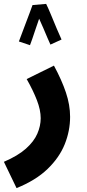

<svg xmlns="http://www.w3.org/2000/svg" viewBox="-56 -736 445 986"><path d="M29 230 -36 95Q36 64 77 27.5Q118 -9 135.5 -49Q153 -89 153 -129Q153 -171 133.5 -221.5Q114 -272 81 -330L221 -399Q261 -325 282.5 -261Q304 -197 304 -136Q304 -64 276.5 4.5Q249 73 188.5 131.5Q128 190 29 230ZM181 -716Q191 -696 205.5 -661Q220 -626 235 -590Q250 -554 260 -533L203 -507Q197 -519 187.5 -542Q178 -565 166.5 -591.5Q155 -618 145 -640Q136 -614 126.5 -586Q117 -558 109.5 -535.5Q102 -513 98 -504L41 -523Q45 -534 54.5 -559Q64 -584 75 -613.5Q86 -643 96 -669Q106 -695 111 -710Z"/></svg>

Font: Noto Sans Arabic Cond ExtBd
Style: Regular
Weight: 800
Width: 3
Designer: Monotype Design Team, Nadine Chahine, Nizar Qandah and Khaled Hosny
Foundry: Monotype Imaging Inc.
Version: Version 2.012; ttfautohint (v1.8.4.7-5d5b)